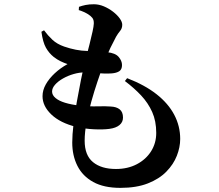

<svg xmlns="http://www.w3.org/2000/svg" viewBox="-20 -827 1040 911"><path d="M353.7 -779.1 354.7 -794.6Q369.6 -800 386.5 -803.4Q403.4 -806.8 425.6 -806.8Q449.4 -806.8 472.8 -796.9Q496.2 -787 516.2 -771.6Q536.2 -756.2 548.1 -739.6Q560 -723 560 -709.6Q560 -692.3 549.8 -680.2Q539.6 -668.1 530.6 -652.4Q518.4 -629.9 503.9 -600Q489.4 -570.2 470.5 -519.1Q457.8 -485.5 442.6 -440.3Q427.3 -395.1 413.4 -345.4Q399.6 -295.7 390.7 -247.5Q381.7 -199.4 381.7 -159.4Q381.7 -90.1 421.3 -57.7Q460.8 -25.2 530.1 -25.2Q586.2 -25.2 629.4 -47.9Q672.5 -70.6 696.9 -109.2Q721.3 -147.9 721.3 -196.4Q721.3 -252.8 702.1 -295.6Q682.9 -338.5 649.6 -374.1Q616.2 -409.7 572.6 -442.5L583.2 -456.1Q667 -423.8 722.7 -380Q778.5 -336.1 806.7 -282.5Q835 -229 835 -167.5Q835 -128.8 819.1 -88Q803.2 -47.2 769.3 -12.6Q735.4 22.1 681.5 43.2Q627.6 64.4 551.3 64.4Q472.9 64.4 422.5 36.6Q372 8.8 347.4 -39.9Q322.8 -88.5 322.8 -150.7Q322.8 -186.8 328.7 -237.4Q334.6 -288 344.4 -343.5Q354.2 -399 364.4 -449.5Q374.7 -499.9 383.4 -534.1Q395.6 -580.7 404.7 -616.5Q413.7 -652.2 419.1 -677.2Q424.6 -702.2 425.1 -715.2Q425.7 -732.8 418.1 -742.2Q410.6 -751.6 398 -759.5Q388.7 -765.3 376.8 -770.6Q365 -775.9 353.7 -779.1ZM189 -683.2Q206.8 -658.8 228.7 -638.3Q250.7 -617.8 284.1 -606.2Q341.5 -586.3 393.2 -585.2Q444.9 -584.1 488.4 -579.3Q527.3 -575.4 543.1 -556.8Q558.9 -538.2 558.9 -518.5Q558.9 -497.4 545.7 -488.9Q532.4 -480.5 510.3 -478.8Q492.6 -477.3 469.9 -478.3Q447.2 -479.3 424.4 -481.4Q401.5 -483.5 381.5 -483.5Q356.5 -483.5 329.6 -475.8Q302.6 -468.1 279.2 -454.8Q255.7 -441.6 241.4 -425.3Q227.1 -409.1 227.1 -392.7Q227.1 -375.8 243.3 -362.1Q259.4 -348.4 288.6 -339.5Q317.8 -330.5 357 -326.1Q403.5 -321.3 442.5 -322.4Q481.5 -323.6 504.6 -321.6Q532.4 -320.6 548 -308Q563.6 -295.4 563.6 -269.1Q563.6 -247.4 546.8 -233.5Q530.1 -219.6 498.7 -215.5Q468.7 -211.5 425.7 -213.6Q382.8 -215.7 341.8 -224.9Q265.3 -243.9 223.6 -283.8Q181.8 -323.7 181.8 -370.6Q181.8 -399.1 197.3 -426.6Q212.8 -454.1 239.6 -479.1Q266.4 -504.1 300.3 -522.8Q283.2 -528.8 267.4 -536.4Q251.6 -544 234.9 -556.8Q212.5 -574.8 198 -600.5Q183.4 -626.3 176.5 -676.3Z"/></svg>

Font: Noto Serif TC
Style: Regular
Weight: 200
Designer: Ryoko NISHIZUKA 西塚涼子 (kana & ideographs); Frank Grießhammer (Latin, Greek & Cyrillic); Wenlong ZHANG 张文龙 (bopomofo); San
Foundry: Adobe
Version: Version 2.001;hotconv 1.1.0;makeotfexe 2.6.0